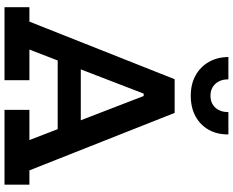

<svg xmlns="http://www.w3.org/2000/svg" viewBox="-111 -923 1034 852"><g transform="rotate(90 406.0 -497.0)"><path d="M609.5 -338.5V-236H201V-338.5ZM736 -110.5H799.5V0H467.5V-110.5H601.5L383 -677.5L451 -617.5H353L418.5 -677.5L200 -110.5H336V0H12V-110.5H76L331.5 -755H481ZM576.5 -993.5Q577 -943.5 555.8 -906Q534.5 -868.5 496 -847.5Q457.5 -826.5 405 -826.5Q353 -826.5 314.8 -847.8Q276.5 -869 255 -906.5Q233.5 -944 233 -993.5H332Q332 -957.5 352 -935.8Q372 -914 405 -914Q438 -914 457.8 -935.8Q477.5 -957.5 477.5 -993.5Z"/></g></svg>

Font: Hepta Slab SemiBold
Style: Regular
Weight: 600
Designer: Michael LaGattuta
Foundry: Michael LaGattuta
Version: Version 1.102